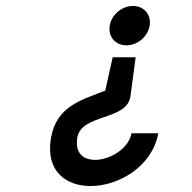

<svg xmlns="http://www.w3.org/2000/svg" viewBox="-20 -619 644 644"><path d="M358 -427 333 -315C254 -284 169 -263 151 -156C132 -45 201 5 284 5C376 5 487 -58 510 -167L511 -172H421L420 -167C407 -115 340 -79 291 -83C257 -86 232 -107 239 -156C252 -240 409 -212 418 -299L435 -427ZM482 -533C488 -570 463 -599 426 -599C389 -599 354 -570 348 -533C342 -496 367 -467 404 -467C441 -467 476 -496 482 -533Z"/></svg>

Font: Charger Monospace
Style: Regular
Weight: 400
Designer: Jasper
Foundry: Cannot Into Space Fonts
Version: Version 0.980